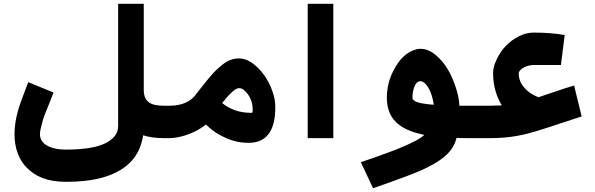

<svg xmlns="http://www.w3.org/2000/svg" viewBox="-20 -733 3156 1019"><path d="M847 0H875V-172H847C781 -172 743 -192 743 -256V-713H607V-65C607 -41 599 -21 584 -5C535 48 433 61 329 61C305 61 284 58 267 54C229 45 192 23 192 -21C192 -31 194 -42 197 -55C204 -84 211 -111 222 -136C237 -171 251 -208 264 -242L130 -297C124 -282 117 -263 109 -242C85 -179 57 -106 57 -21C57 55 81 115 121 156C167 204 233 232 329 232C398 232 462 226 518 211C635 179 720 114 740 -15C770 -5 806 0 847 0Z M1315 -134C1247 -134 1200 -154 1159 -186C1175 -206 1191 -226 1209 -242C1220 -252 1233 -265 1250 -265C1258 -265 1267 -262 1275 -255C1300 -233 1321 -199 1321 -153C1321 -144 1322 -134 1315 -134ZM1441 -162C1441 -183 1439 -205 1433 -226C1415 -290 1381 -346 1337 -384C1315 -403 1285 -423 1249 -423C1198 -423 1166 -396 1136 -369C1098 -335 1066 -289 1032 -248L1011 -221C985 -191 938 -172 884 -172H841V0H884C897 0 911 -2 926 -5C981 -16 1034 -41 1073 -72C1098 -48 1122 -30 1146 -17C1192 8 1237 25 1300 25C1405 25 1441 -54 1441 -162Z M1749 0V-713H1613V0Z M2282 -177C2265 -178 2250 -180 2236 -182C2213 -185 2169 -192 2169 -215C2169 -247 2180 -302 2211 -302C2220 -302 2228 -298 2236 -290C2261 -265 2276 -222 2282 -177ZM2232 -17C2221 -7 2205 4 2184 15C2097 60 1997 92 1895 128L1960 266C2027 243 2087 221 2138 202C2189 183 2234 164 2270 144C2333 109 2385 71 2403 -1C2422 0 2443 0 2465 0H2527V-172H2418C2417 -193 2414 -215 2408 -238C2389 -310 2358 -377 2312 -423C2287 -448 2255 -474 2211 -474C2197 -474 2183 -470 2169 -464C2137 -450 2111 -426 2091 -397C2060 -351 2033 -291 2033 -215C2033 -85 2123 -40 2232 -17Z M2838 -217C2815 -226 2797 -236 2783 -248C2756 -271 2733 -299 2733 -344C2733 -349 2735 -353 2739 -358C2753 -375 2783 -388 2814 -388H2957L2977 -547C2928 -556 2872 -560 2814 -560C2794 -560 2775 -557 2756 -550C2700 -529 2655 -488 2627 -439C2612 -412 2597 -381 2597 -344C2597 -275 2616 -219 2643 -174C2634 -173 2625 -173 2616 -173C2607 -173 2597 -172 2588 -172H2493V0H2588C2689 0 2768 -18 2846 -43C2874 -52 2904 -61 2936 -72L3067 -115L3027 -279C2961 -260 2903 -238 2838 -217Z"/></svg>

Font: Iranian Sans Web
Style: Bold
Weight: 700
Designer: Hooman Mehr, Hadi Navid in Neviseh Pardaz Co. Ltd. (http://nevisa.com)
Foundry: http://font-store.ir
Version: 5.0.2 build 3/9/1393